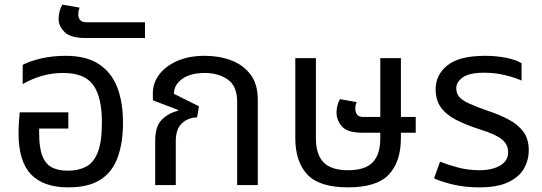

<svg xmlns="http://www.w3.org/2000/svg" viewBox="-20 -799 2342 829"><path d="M275 10Q167 10 113.5 -46.5Q60 -103 60 -224Q60 -244 61.5 -267.5Q63 -291 65 -314H275V-244H149V-224Q149 -161 163 -125.5Q177 -90 204.5 -76Q232 -62 273 -62Q318 -62 351 -79Q384 -96 402 -141Q420 -186 420 -270Q420 -380 382.5 -432Q345 -484 253 -484Q205 -484 161.5 -471.5Q118 -459 78 -436V-519Q108 -535 157 -546.5Q206 -558 264 -558Q352 -558 406.5 -522.5Q461 -487 486 -422.5Q511 -358 511 -270Q511 -182 488 -119Q465 -56 413.5 -23Q362 10 275 10Z M348 -635Q285 -635 259 -660.5Q233 -686 233 -718Q233 -733 237.5 -750.5Q242 -768 249 -779L324 -766Q318 -754 318 -735Q318 -722 326 -712.5Q334 -703 353 -703H606V-635Z M650 0V-190Q650 -253 678 -281.5Q706 -310 749 -321L750 -324L640 -366V-399Q640 -440 667 -476.5Q694 -513 744.5 -535.5Q795 -558 865 -558Q926 -558 978 -538.5Q1030 -519 1061.5 -477.5Q1093 -436 1093 -369V0H1004V-360Q1004 -427 963.5 -455.5Q923 -484 864 -484Q803 -484 767 -458.5Q731 -433 731 -394L839 -340L831 -292Q794 -292 766.5 -267.5Q739 -243 739 -190V0Z M1483 10Q1359 10 1307 -45.5Q1255 -101 1255 -203V-548H1344V-202Q1344 -132 1377 -98Q1410 -64 1483 -64Q1556 -64 1589 -98Q1622 -132 1622 -202V-226H1544Q1480 -226 1456.5 -253Q1433 -280 1433 -313Q1433 -328 1437 -344Q1441 -360 1448 -371L1520 -358Q1514 -346 1514 -329Q1514 -316 1521.5 -305Q1529 -294 1548 -294H1622V-548H1711V-294H1775V-226H1711V-203Q1711 -101 1659 -45.5Q1607 10 1483 10Z M2049 10Q1990 10 1939.5 -1.5Q1889 -13 1854 -29L1880 -101Q1912 -88 1956.5 -76Q2001 -64 2051 -64Q2104 -64 2139 -84Q2174 -104 2174 -142Q2174 -176 2146 -198Q2118 -220 2056 -239Q1993 -259 1949.5 -281.5Q1906 -304 1883.5 -335.5Q1861 -367 1861 -414Q1861 -476 1912 -517Q1963 -558 2075 -558Q2123 -558 2165.5 -549.5Q2208 -541 2232 -526V-451Q2207 -463 2163 -474Q2119 -485 2072 -485Q2005 -485 1977.5 -464.5Q1950 -444 1950 -418Q1950 -396 1962.5 -381Q1975 -366 2005.5 -352Q2036 -338 2088 -320Q2136 -304 2176 -283Q2216 -262 2239.5 -230.5Q2263 -199 2263 -150Q2263 -108 2242.5 -71.5Q2222 -35 2175 -12.5Q2128 10 2049 10Z"/></svg>

Font: Go Noto Kurrent-Regular
Style: Regular
Weight: 400
Designer: Monotype Design Team
Foundry: Monotype Imaging Inc.
Version: Version 2.012; ttfautohint (v1.8.4.7-5d5b)